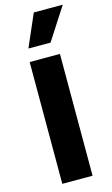

<svg xmlns="http://www.w3.org/2000/svg" viewBox="-136 -955 587 1005"><g transform="rotate(-15 157.5 -452.5)"><path d="M70 0V-660H234V0ZM202 -730H82L158 -905H315Z"/></g></svg>

Font: Bricolage Grotesque 10pt ExtraBold
Style: Regular
Weight: 800
Designer: Mathieu Triay
Foundry: Atelier Triay
Version: Version 1.000; ttfautohint (v1.8.4.7-5d5b);gftools[0.9.32]